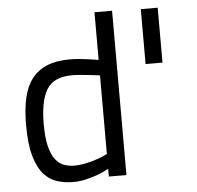

<svg xmlns="http://www.w3.org/2000/svg" viewBox="-51 -752 835 815"><g transform="rotate(-5 366.5 -345.0)"><path d="M456 0H381V-33Q359 -21 333 -11Q311 -3 284 3.5Q257 10 229 10Q193 10 160.5 0Q128 -10 103.5 -38Q79 -66 64.5 -116.5Q50 -167 50 -248Q50 -314 61 -363Q72 -412 97 -444.5Q122 -477 162 -493.5Q202 -510 259 -510Q275 -510 294 -508.5Q313 -507 330.5 -504.5Q348 -502 361.5 -500Q375 -498 381 -497V-700H456ZM239 -59Q264 -59 289.5 -64.5Q315 -70 335 -77Q359 -85 381 -96V-431Q375 -432 361.5 -433.5Q348 -435 331 -437Q314 -439 296 -440.5Q278 -442 263 -442Q184 -442 154.5 -393Q125 -344 125 -246Q125 -186 134.5 -149.5Q144 -113 160 -93Q176 -73 196.5 -66Q217 -59 239 -59ZM650 -462H578V-696H650Z"/></g></svg>

Font: TitilliumText22L 400 wt
Style: 400 wt
Weight: 400
Designer: Campivisivi
Foundry: Campivisivi
Version: 1.000